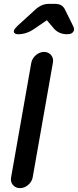

<svg xmlns="http://www.w3.org/2000/svg" viewBox="-20 -966 401 987"><path d="M148 -54Q144 -32 125 -15.5Q106 1 83 1Q60 1 46.5 -15Q33 -31 37 -54L141 -644Q146 -667 165 -683Q184 -699 206 -699Q229 -699 242.5 -683Q256 -667 252 -644ZM221 -862 155 -817Q116 -790 73 -790Q61 -790 55 -795.5Q49 -801 52 -810Q54 -817 71 -834L162 -917Q194 -946 229 -946H265Q300 -946 314 -917L355 -834Q363 -819 360 -810Q354 -790 325 -790Q285 -790 259 -817Z"/></svg>

Font: Quicksand
Style: Bold Italic
Weight: 700
Italic angle: -12°
Designer: Andrew Paglinawan
Foundry: Andrew Paglinawan
Version: 1.002